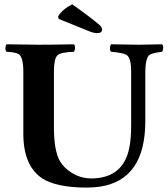

<svg xmlns="http://www.w3.org/2000/svg" viewBox="-20 -850 772 880"><path d="M227.1 -522V-269Q227.1 -159.7 254.4 -111.8Q264.6 -94.7 277.8 -82Q330.6 -32.7 397 -32.2Q545.9 -32.2 573.2 -175.3Q581.1 -215.8 581.1 -276.9V-522Q581.1 -584 560.5 -598.1Q545.4 -607.9 488.8 -612.8Q480.5 -621.1 485.8 -640.6Q487.3 -645 488.8 -647Q589.4 -645 616.2 -645Q627.9 -645 723.1 -647Q731.4 -638.7 726.1 -619.6Q724.6 -615.2 723.1 -612.8Q673.8 -606.9 662.6 -596.2Q646.5 -579.1 646 -522V-294.9Q646 -24.9 436 5.9Q407.2 9.8 376 9.8Q238.8 9.3 173.8 -32.2Q87.4 -89.8 86.9 -235.8V-522Q86.9 -587.9 65.4 -602.1Q50.8 -610.8 9.8 -612.8Q1.5 -621.1 6.8 -640.6Q8.3 -645 9.8 -647Q110.4 -645 155.8 -645Q221.7 -645 318.8 -647Q327.1 -638.7 322.3 -619.6Q320.8 -615.2 318.8 -612.8Q257.8 -610.4 243.2 -596.7Q227.1 -579.6 227.1 -522ZM311 -830.1Q267.1 -808.6 246.1 -774.9L249 -763.2L393.1 -705.1Q409.2 -698.2 428.2 -698.2Q442.9 -698.2 447.3 -709.5Q447.8 -711.9 448.2 -712.9Q446.8 -726.6 438 -733.9Q392.6 -772.9 311 -830.1Z"/></svg>

Font: Linux Libertine O
Style: Bold
Weight: 700
Designer: Philipp H. Poll
Foundry: Philipp H. Poll
Version: Version 5.0.0